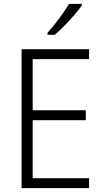

<svg xmlns="http://www.w3.org/2000/svg" viewBox="-20 -967 534 987"><path d="M438 0H91V-714H438V-663H148V-400H421V-349H148V-51H438ZM401 -939Q386 -918 362 -890Q338 -862 311 -834.5Q284 -807 261 -788H224V-798Q253 -831 284 -872Q315 -913 335 -947H401Z"/></svg>

Font: Noto Sans Gurmukhi UI SemiCondensed Light
Style: Regular
Weight: 300
Width: 4
Designer: Jelle Bosma - Monotype Design Team
Foundry: Monotype Imaging Inc.
Version: Version 2.004; ttfautohint (v1.8.4.7-5d5b)